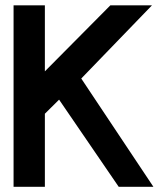

<svg xmlns="http://www.w3.org/2000/svg" viewBox="-20 -716 640 736"><path d="M403 -695.5 152 -442.5V-695.5H32V0H152V-280L206.5 -334L435 0H568L291.5 -415L562.5 -695.5Z"/></svg>

Font: Kode
Style: Regular
Weight: 400
Monospace: yes
Designer: Isa Ozler
Foundry: Kadena LLC
Version: Version 1.000;gftools[0.9.28]